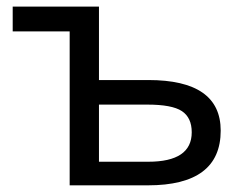

<svg xmlns="http://www.w3.org/2000/svg" viewBox="-20 -556 736 576"><path d="M276.9 -315.9H424.8Q642.1 -315.9 642.1 -164.1Q642.1 0 423.8 0H189V-461.9H18.1V-536.1H276.9ZM555.2 -159.2Q555.2 -203.1 525.6 -222.7Q496.1 -242.2 421.9 -242.2H276.9V-70.8H424.8Q555.2 -70.8 555.2 -159.2Z"/></svg>

Font: NotoPenekeko
Style: Regular
Weight: 400
Designer: Monotype Design team
Foundry: Monotype Imaging Inc.
Version: Version 1.04